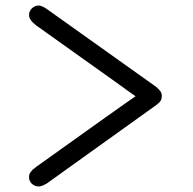

<svg xmlns="http://www.w3.org/2000/svg" viewBox="-20 -612 697 694"><path d="M85 28Q85 22 86.5 17.5Q88 13 92 8.5Q96 4 97.5 2Q99 0 105 -4L111 -9Q431 -238 470 -264Q460 -271 441 -284.5Q422 -298 417 -302L111 -520Q85 -540 85 -557Q85 -572 95.5 -582Q106 -592 120 -592Q130 -592 147 -581L536 -304Q548 -296 554.5 -288.5Q561 -281 562.5 -277.5Q564 -274 564.5 -269.5Q565 -265 565 -264Q564 -256 562.5 -251.5Q561 -247 555 -241Q549 -235 536 -226L148 52Q130 62 120 62Q106 62 95.5 52.5Q85 43 85 28Z"/></svg>

Font: Coval
Style: Medium
Weight: 500
Foundry: Context Ltd
Version: Version 001.000